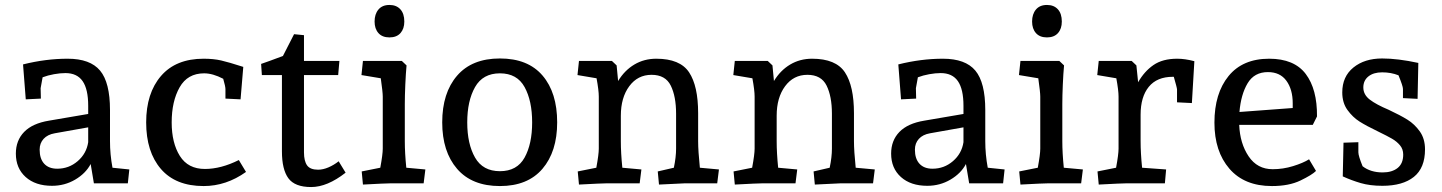

<svg xmlns="http://www.w3.org/2000/svg" viewBox="-20 -740 5820 775"><path d="M44 -120Q44 -173 77.5 -207.5Q111 -242 178 -253L336 -280V-313Q336 -380 313.5 -412.5Q291 -445 244 -445Q223 -445 198 -440.5Q173 -436 152 -428L144 -384L145 -342L84 -339L73 -480Q165 -503 253 -503Q344 -503 384 -455Q424 -407 424 -296V-170Q424 -117 434 -63L502 -56L496 0H359L346 -78Q326 -40 283.5 -15Q241 10 190 10Q123 10 83.5 -25.5Q44 -61 44 -120ZM211 -59Q258 -59 293.5 -89.5Q329 -120 336 -166V-226L201 -202Q172 -197 156 -179.5Q140 -162 140 -136Q140 -99 158.5 -79Q177 -59 211 -59Z M570 -246Q570 -364 630 -433.5Q690 -503 802 -503Q842 -503 872.5 -496Q903 -489 962 -470L951 -339L890 -342V-380Q890 -391 881 -422Q839 -444 804 -444Q737 -444 705 -387.5Q673 -331 673 -246Q673 -163 706 -110.5Q739 -58 807 -58Q872 -58 944 -94L973 -46Q893 11 802 11Q689 11 629.5 -58Q570 -127 570 -246Z M1118 -129V-437H1037L1034 -482L1068 -494L1122 -514L1167 -602L1207 -598V-494H1350L1345 -437H1207V-125Q1207 -90 1219.5 -72.5Q1232 -55 1264 -55Q1284 -55 1306 -64.5Q1328 -74 1347 -89L1375 -43Q1301 15 1236 15Q1170 15 1144 -20.5Q1118 -56 1118 -129Z M1440 -48 1515 -63Q1525 -117 1525 -140V-350Q1525 -368 1517 -424L1439 -437L1445 -494H1602L1621 -476Q1618 -444 1616 -398.5Q1614 -353 1614 -320V-170Q1614 -123 1620 -63L1697 -56L1690 0H1557Q1538 0 1445 5ZM1492 -653Q1492 -683 1507.5 -701.5Q1523 -720 1552 -720Q1580 -720 1596 -702.5Q1612 -685 1612 -653Q1612 -624 1596.5 -606.5Q1581 -589 1552 -589Q1523 -589 1507.5 -606.5Q1492 -624 1492 -653Z M1765 -246Q1765 -365 1825 -434.5Q1885 -504 1998 -504Q2111 -504 2170 -435Q2229 -366 2229 -246Q2229 -128 2169.5 -58.5Q2110 11 1998 11Q1885 11 1825 -58.5Q1765 -128 1765 -246ZM2128 -246Q2128 -333 2097.5 -388.5Q2067 -444 1998 -444Q1929 -444 1897.5 -388.5Q1866 -333 1866 -246Q1866 -159 1897.5 -104Q1929 -49 1998 -49Q2067 -49 2097.5 -104Q2128 -159 2128 -246Z M2312 -48 2387 -63Q2397 -117 2397 -140V-350Q2397 -375 2388 -424L2311 -437L2317 -494H2450L2469 -476L2475 -413Q2501 -456 2540.5 -479.5Q2580 -503 2629 -503Q2725 -503 2761.5 -448Q2798 -393 2798 -283V-170Q2798 -131 2805 -63L2882 -56L2875 0H2744Q2692 3 2640 5L2635 -48L2700 -63Q2709 -106 2709 -140V-281Q2709 -351 2687.5 -394.5Q2666 -438 2610 -438Q2554 -438 2520 -392Q2486 -346 2486 -273V-170Q2486 -123 2492 -63L2569 -56L2562 0H2429Q2410 0 2317 5Z M2941 -48 3016 -63Q3026 -117 3026 -140V-350Q3026 -375 3017 -424L2940 -437L2946 -494H3079L3098 -476L3104 -413Q3130 -456 3169.5 -479.5Q3209 -503 3258 -503Q3354 -503 3390.5 -448Q3427 -393 3427 -283V-170Q3427 -131 3434 -63L3511 -56L3504 0H3373Q3321 3 3269 5L3264 -48L3329 -63Q3338 -106 3338 -140V-281Q3338 -351 3316.5 -394.5Q3295 -438 3239 -438Q3183 -438 3149 -392Q3115 -346 3115 -273V-170Q3115 -123 3121 -63L3198 -56L3191 0H3058Q3039 0 2946 5Z M3577 -120Q3577 -173 3610.5 -207.5Q3644 -242 3711 -253L3869 -280V-313Q3869 -380 3846.5 -412.5Q3824 -445 3777 -445Q3756 -445 3731 -440.5Q3706 -436 3685 -428L3677 -384L3678 -342L3617 -339L3606 -480Q3698 -503 3786 -503Q3877 -503 3917 -455Q3957 -407 3957 -296V-170Q3957 -117 3967 -63L4035 -56L4029 0H3892L3879 -78Q3859 -40 3816.5 -15Q3774 10 3723 10Q3656 10 3616.5 -25.5Q3577 -61 3577 -120ZM3744 -59Q3791 -59 3826.5 -89.5Q3862 -120 3869 -166V-226L3734 -202Q3705 -197 3689 -179.5Q3673 -162 3673 -136Q3673 -99 3691.5 -79Q3710 -59 3744 -59Z M4094 -48 4169 -63Q4179 -117 4179 -140V-350Q4179 -368 4171 -424L4093 -437L4099 -494H4256L4275 -476Q4272 -444 4270 -398.5Q4268 -353 4268 -320V-170Q4268 -123 4274 -63L4351 -56L4344 0H4211Q4192 0 4099 5ZM4146 -653Q4146 -683 4161.5 -701.5Q4177 -720 4206 -720Q4234 -720 4250 -702.5Q4266 -685 4266 -653Q4266 -624 4250.5 -606.5Q4235 -589 4206 -589Q4177 -589 4161.5 -606.5Q4146 -624 4146 -653Z M4410 -48 4485 -63Q4495 -117 4495 -140V-350Q4495 -375 4486 -424L4409 -437L4415 -494H4548L4567 -476L4574 -408Q4599 -452 4636 -477.5Q4673 -503 4732 -503Q4763 -503 4801 -493L4791 -324L4731 -327V-379Q4731 -385 4718 -430H4714Q4650 -430 4617 -389.5Q4584 -349 4584 -277V-170Q4584 -123 4590 -63L4687 -56L4682 0H4527Q4508 0 4415 5Z M4882 -245Q4882 -363 4939 -433Q4996 -503 5103 -503Q5204 -503 5250.5 -441.5Q5297 -380 5296 -270L5279 -236H4982Q4985 -161 5020 -109Q5055 -57 5117 -57Q5159 -57 5199.5 -69.5Q5240 -82 5264 -97L5292 -50Q5276 -34 5229.5 -11.5Q5183 11 5114 11Q5003 11 4942.5 -59Q4882 -129 4882 -245ZM5198 -304V-323Q5198 -379 5172.5 -414Q5147 -449 5098 -449Q5043 -449 5016 -404Q4989 -359 4983 -288Z M5400 -28 5403 -164 5463 -166V-125Q5463 -111 5480 -69Q5512 -44 5561 -44Q5599 -44 5621.5 -62Q5644 -80 5644 -116Q5644 -138 5631 -153.5Q5618 -169 5599 -180Q5580 -191 5543 -209Q5495 -232 5467.5 -249.5Q5440 -267 5419 -296Q5398 -325 5398 -367Q5398 -431 5443 -467.5Q5488 -504 5559 -504Q5622 -504 5705 -486L5702 -341L5643 -344V-381Q5643 -392 5625 -436Q5595 -448 5559 -448Q5524 -448 5503.5 -431.5Q5483 -415 5483 -387Q5483 -358 5509 -338Q5535 -318 5585 -297Q5632 -275 5661 -257Q5690 -239 5711 -209.5Q5732 -180 5732 -137Q5732 -62 5687 -26Q5642 10 5560 10Q5510 10 5472.5 -1Q5435 -12 5400 -28Z"/></svg>

Font: Andada Pro Medium
Style: Regular
Weight: 500
Designer: Carolina Giovagnoli
Foundry: Huerta Tipografica
Version: Version 3.005; ttfautohint (v1.8.4)